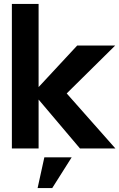

<svg xmlns="http://www.w3.org/2000/svg" viewBox="-20 -750 603 970"><path d="M40 0V-730H175V-310L370 -520H562L317 -278L563 0H384L175 -247V0ZM170 200 204 45H342L244 200Z"/></svg>

Font: Cal Sans
Style: Regular
Weight: 400
Designer: Designer Mark Davis DBA MarkFonts
Foundry: Designer Mark Davis DBA MarkFonts
Version: Version 1.000